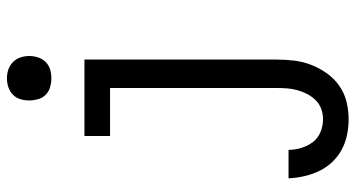

<svg xmlns="http://www.w3.org/2000/svg" viewBox="-250 -538 1001 540"><g transform="rotate(-90 250.0 -267.5)"><path d="M185 213Q210 213 234.5 207Q259 201 279.5 186.5Q300 172 314.5 151.5Q329 131 338 108Q347 85 350 60Q353 35 353 10V-530H138V-458H273V10Q273 25 272 39.5Q271 54 267 68.5Q263 83 256 96.5Q249 110 238.5 120.5Q228 131 214 136Q200 141 185 141Q167 141 149.5 134Q132 127 121 112.5Q110 98 104.5 80Q99 62 99 44H19Q20 66 25 88Q30 110 39.5 130Q49 150 64.5 166.5Q80 183 99.5 193.5Q119 204 141 208.5Q163 213 185 213ZM300 -623Q313 -623 325 -626.5Q337 -630 346 -639Q355 -648 359 -660.5Q363 -673 363 -685Q363 -698 359 -710Q355 -722 346 -731Q337 -740 325 -744Q313 -748 300 -748Q288 -748 275.5 -744Q263 -740 254 -731Q245 -722 241.5 -710Q238 -698 238 -685Q238 -673 241.5 -660.5Q245 -648 254 -639Q263 -630 275.5 -626.5Q288 -623 300 -623Z"/></g></svg>

Font: Iosevka SS09
Style: Regular
Weight: 400
Monospace: yes
Designer: Belleve Invis
Foundry: Belleve Invis
Version: Version 5.2.1; ttfautohint (v1.8.3)